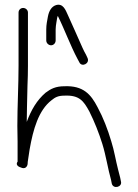

<svg xmlns="http://www.w3.org/2000/svg" viewBox="-20 -752 572 797"><path d="M211 -584V-629C211 -639.1 212.6 -649.7 214 -658L217 -676C217.7 -680 218.7 -683.3 220 -686C247 -632 273.6 -559.7 302 -507L309 -494C318.8 -471.1 354.8 -488.4 343 -512L337 -525C332.3 -533 327.3 -542.8 322 -554.5C303.8 -594.2 281 -648.6 262 -689C251.9 -711.7 241.6 -738.8 213 -731C193.6 -725 183.5 -706.5 179 -684C175.8 -665 172 -651.1 172 -629V-584C172 -573.4 181.4 -564 192 -564C202.6 -564 211 -573.4 211 -584ZM57 -700V-479C57 -398.4 52 -309.7 52 -229C52.7 -206.3 53 -185 53 -165V-81C44.5 -69.7 53.7 -60.4 66 -57C83.1 -48.4 95 -58.8 95 -76V-79C97 -90.3 99.7 -108 103 -132C117.6 -214.9 139.9 -294.4 194 -336C208.8 -348.1 221 -355 248 -355C310.2 -357.8 327.4 -332.1 351 -289C372 -247 390.5 -200.5 405 -154C419.8 -106.6 428.3 -49.4 441 -5L444 10C450.2 34.7 488.7 24.5 482 1L479 -14C476.3 -24.7 473.3 -36.3 470 -49C460.9 -83.6 453.8 -128.5 442 -165C427.5 -214.2 408.3 -264.1 385 -307C357.1 -361.3 324.8 -397 248 -394C210.9 -394 190.7 -383.3 169 -367C132.9 -335.7 110.2 -297.2 91 -246C91 -264.7 91.3 -285 92 -307L94 -395C95.3 -424.3 96 -452.3 96 -479V-700C96 -710.6 86.6 -719 76 -719C65.4 -719 57 -710.6 57 -700Z"/></svg>

Font: Just Breathe
Style: Regular
Weight: 400
Foundry: Cannot Into Space Fonts
Version: Version 0.72